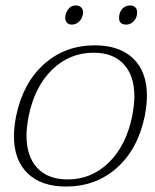

<svg xmlns="http://www.w3.org/2000/svg" viewBox="-20 -673 566 703"><path d="M219 -607Q219 -614 220 -618Q224 -634 233.5 -643.5Q243 -653 257 -653Q269 -653 276.5 -646.5Q284 -640 284 -628Q284 -621 283 -618Q279 -602 268 -592.5Q257 -583 243 -583Q232 -583 225.5 -589.5Q219 -596 219 -607ZM416 -607Q416 -628 427.5 -640.5Q439 -653 456 -653Q468 -653 475 -646.5Q482 -640 482 -628Q482 -608 470 -595.5Q458 -583 442 -583Q416 -583 416 -607ZM31 -175Q31 -206 39 -248Q64 -369 141 -438Q218 -507 327 -507Q418 -507 468 -458.5Q518 -410 518 -322Q518 -290 510 -248Q485 -127 408 -58.5Q331 10 222 10Q131 10 81 -38.5Q31 -87 31 -175ZM464 -248Q472 -290 472 -320Q472 -396 433 -438Q394 -480 323 -480Q235 -480 171 -418Q107 -356 85 -248Q77 -206 77 -177Q77 -100 116.5 -58Q156 -16 228 -16Q315 -16 378.5 -78Q442 -140 464 -248Z"/></svg>

Font: Trirong ExtraLight
Style: Italic
Weight: 275
Italic angle: -12°
Designer: Katatrad Team
Foundry: CadsonDemak
Version: Version 1.003